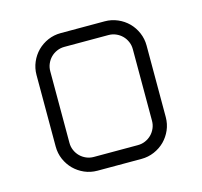

<svg xmlns="http://www.w3.org/2000/svg" viewBox="-80 -587 710 674"><g transform="rotate(-15 275.0 -250.0)"><path d="M195 -450H355C364.7 -450 373.8 -448.2 382.2 -444.5C390.8 -440.8 398.2 -435.8 404.5 -429.5C410.8 -423.2 415.8 -415.8 419.5 -407.2C423.2 -398.8 425 -389.7 425 -380V-120C425 -110.3 423.2 -101.2 419.5 -92.8C415.8 -84.2 410.8 -76.8 404.5 -70.5C398.2 -64.2 390.8 -59.2 382.2 -55.5C373.8 -51.8 364.7 -50 355 -50H195C185.3 -50 176.2 -51.8 167.8 -55.5C159.2 -59.2 151.8 -64.2 145.5 -70.5C139.2 -76.8 134.2 -84.2 130.5 -92.8C126.8 -101.2 125 -110.3 125 -120V-380C125 -389.7 126.8 -398.8 130.5 -407.2C134.2 -415.8 139.2 -423.2 145.5 -429.5C151.8 -435.8 159.2 -440.8 167.8 -444.5C176.2 -448.2 185.3 -450 195 -450ZM75 -380V-120C75 -103.3 78.2 -87.8 84.5 -73.2C90.8 -58.8 99.4 -46.1 110.2 -35.2C121.1 -24.4 133.8 -15.8 148.2 -9.5C162.8 -3.2 178.3 0 195 0H355C371.3 0 386.8 -3.2 401.5 -9.5C416.2 -15.8 428.9 -24.4 439.8 -35.2C450.6 -46.1 459.2 -58.8 465.5 -73.2C471.8 -87.8 475 -103.3 475 -120V-380C475 -396.3 471.8 -411.8 465.5 -426.5C459.2 -441.2 450.6 -453.9 439.8 -464.8C428.9 -475.6 416.2 -484.2 401.5 -490.5C386.8 -496.8 371.3 -500 355 -500H195C178.3 -500 162.8 -496.8 148.2 -490.5C133.8 -484.2 121.1 -475.6 110.2 -464.8C99.4 -453.9 90.8 -441.2 84.5 -426.5C78.2 -411.8 75 -396.3 75 -380Z"/></g></svg>

Font: lerotica
Style: Regular
Weight: 400
Designer: defharo
Foundry: deFharo
Version: Version 1.001 2011